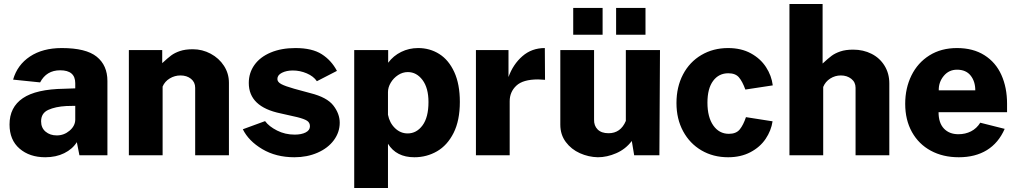

<svg xmlns="http://www.w3.org/2000/svg" viewBox="-20 -782 5116 967"><path d="M28 -155Q28 -242 95 -287.5Q162 -333 303 -335L359 -337V-363Q359 -428 283 -428Q214 -428 182 -367L46 -381Q67 -455 131 -497.5Q195 -540 291 -540Q413 -540 467 -496.5Q521 -453 521 -374V0H380L367 -66Q345 -31 303.5 -10.5Q262 10 208 10Q129 10 78.5 -33.5Q28 -77 28 -155ZM359 -178V-249L314 -248Q259 -245 223 -228.5Q187 -212 187 -171Q187 -138 209.5 -119Q232 -100 266 -100Q302 -100 330 -123.5Q358 -147 359 -178Z M629 -530H797V-464Q825 -490 842.5 -503Q860 -516 886.5 -525Q913 -534 951 -534Q999 -534 1041 -511.5Q1083 -489 1108 -450.5Q1133 -412 1133 -365V0H963V-340Q963 -368 942 -385Q921 -402 889 -402Q860 -402 835 -387Q810 -372 799 -346V0H629Z M1203 -131 1315 -172Q1335 -145 1375.5 -124.5Q1416 -104 1464 -104Q1498 -104 1519.5 -115Q1541 -126 1541 -146Q1541 -164 1527 -173.5Q1513 -183 1477 -192L1393 -211Q1233 -244 1233 -364Q1233 -415 1261.5 -455Q1290 -495 1343.5 -517.5Q1397 -540 1468 -540Q1552 -540 1600.5 -509Q1649 -478 1677 -425L1576 -373Q1559 -398 1525 -412.5Q1491 -427 1455 -427Q1423 -427 1400 -415.5Q1377 -404 1377 -384Q1377 -369 1396.5 -358.5Q1416 -348 1462 -335L1543 -313Q1627 -292 1659 -250.5Q1691 -209 1691 -164Q1691 -116 1661.5 -76Q1632 -36 1579.5 -13Q1527 10 1463 10Q1370 10 1301 -31Q1232 -72 1203 -131Z M1764 -530H1935V-466Q1961 -501 2000.5 -520.5Q2040 -540 2086 -540Q2145 -540 2192.5 -510Q2240 -480 2268 -419Q2296 -358 2296 -269Q2296 -175 2264.5 -112.5Q2233 -50 2181 -20Q2129 10 2067 10Q1976 10 1934 -58V165H1764ZM2138 -268Q2138 -339 2108 -379Q2078 -419 2034 -419Q2008 -419 1985 -404Q1962 -389 1948 -365.5Q1934 -342 1934 -318V-204Q1942 -163 1969.5 -136.5Q1997 -110 2033 -110Q2078 -110 2108 -150.5Q2138 -191 2138 -268Z M2377 -530H2541V-394Q2564 -458 2611 -499Q2658 -540 2724 -540L2725 -380Q2699 -382 2690 -382Q2614 -382 2580.5 -350.5Q2547 -319 2547 -272V0H2377Z M2802 -154V-530H2972V-180Q2971 -149 2990 -130Q3009 -111 3045 -111Q3106 -111 3132 -173V-530H3304L3301 0H3174L3162 -72Q3131 -31 3084 -10.5Q3037 10 2991 10Q2944 9 2900.5 -10.5Q2857 -30 2829.5 -67Q2802 -104 2802 -154ZM3015 -607H2867V-742H3015ZM3231 -607H3083V-742H3231Z M3872 -352 3734 -331Q3719 -372 3701.5 -392.5Q3684 -413 3648 -413Q3600 -413 3571.5 -374.5Q3543 -336 3543 -265Q3543 -192 3572.5 -150Q3602 -108 3651 -108Q3688 -108 3706 -130.5Q3724 -153 3737 -192L3871 -171Q3864 -124 3836 -82.5Q3808 -41 3759.5 -15.5Q3711 10 3647 10Q3572 10 3513 -24.5Q3454 -59 3420.5 -121Q3387 -183 3387 -263Q3387 -344 3420 -407Q3453 -470 3512.5 -505Q3572 -540 3647 -540Q3713 -540 3761.5 -513.5Q3810 -487 3838 -444Q3866 -401 3872 -352Z M3956 -762H4123V-462Q4151 -488 4168.5 -501Q4186 -514 4212.5 -523Q4239 -532 4277 -532Q4328 -532 4369.5 -511Q4411 -490 4435 -451Q4459 -412 4459 -362V0H4289V-340Q4289 -368 4267.5 -385Q4246 -402 4215 -402Q4186 -402 4161.5 -386.5Q4137 -371 4126 -344V0H3956Z M4807 -106Q4842 -106 4870.5 -120.5Q4899 -135 4917 -164L5040 -133Q5009 -62 4950.5 -26Q4892 10 4809 10Q4729 10 4668 -23Q4607 -56 4573 -117Q4539 -178 4539 -259Q4539 -338 4570.5 -402Q4602 -466 4661 -503Q4720 -540 4800 -540Q4881 -540 4938 -504Q4995 -468 5023.5 -404.5Q5052 -341 5052 -260V-217H4707Q4707 -163 4734 -134.5Q4761 -106 4807 -106ZM4892 -327Q4892 -372 4868.5 -401.5Q4845 -431 4800 -431Q4759 -431 4733 -399.5Q4707 -368 4708 -327Z"/></svg>

Font: Morrison
Style: Bold
Weight: 700
Designer: Pablo Impallari, Rodrigo Fuenzalida (Modified by Dan O. Williams)
Version: Version 0.03;June 6, 2019;FontCreator 11.5.0.2425 64-bit; tt